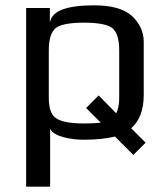

<svg xmlns="http://www.w3.org/2000/svg" viewBox="-20 -514 619 720"><path d="M294 10C341 10 380 6 411 -2L480 67L526 21L472 -33C503 -60 519 -102 519 -158V-357C519 -394 504 -427 475 -454C445 -481 398 -494 333 -494C230 -494 175 -473 168 -432H167V-484H78V186H168V-31C182 -1 248 10 294 10ZM427 -147C427 -123 423 -104 416 -89L350 -156L303 -109L358 -54C340 -52 319 -51 296 -51C247 -51 212 -57 193 -69C173 -80 163 -106 163 -147V-325C163 -370 173 -398 192 -411C211 -423 245 -429 295 -429C344 -429 379 -423 398 -411C417 -398 427 -370 427 -325Z"/></svg>

Font: Gamestation Text
Style: Bold
Weight: 400
Designer: Jonas Hecksher
Foundry: Jonas Hecksher, Playtypeª, e-types AS
Version: Version 1.003